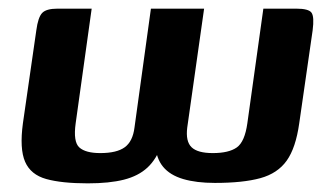

<svg xmlns="http://www.w3.org/2000/svg" viewBox="-20 -419 764 444"><path d="M183 5Q123 5 87 -5Q51 -15 38 -45Q25 -75 33 -134L64 -349Q68 -379 77.5 -389Q87 -399 113 -399H192L155 -134Q149 -91 163.5 -78Q178 -65 212 -65Q250 -65 268.5 -78.5Q287 -92 291 -124L329 -399H452L413 -124Q409 -92 423 -78.5Q437 -65 472 -65Q509 -65 527.5 -78Q546 -91 552 -134L589 -399H665Q694 -399 700.5 -389.5Q707 -380 703 -349L672 -134Q664 -77 643 -47.5Q622 -18 582 -7Q542 4 477 4Q434 4 403.5 -5Q373 -14 357 -33.5Q341 -53 339 -85H354Q342 -51 321 -31.5Q300 -12 266.5 -3.5Q233 5 183 5Z"/></svg>

Font: Genos Thin SemiBold
Style: Italic
Weight: 600
Italic angle: -8°
Version: Version 1.010